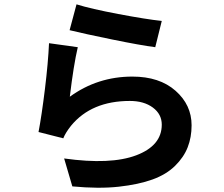

<svg xmlns="http://www.w3.org/2000/svg" viewBox="-20 -822 1040 893"><path d="M303.7 -681.6 335.9 -801.8Q401.4 -781.2 530.3 -756.8Q659.2 -732.4 732.4 -724.6L702.1 -602.5Q633.8 -611.3 502.4 -638.2Q371.1 -665 303.7 -681.6ZM208 -621.1 341.8 -602.5Q322.3 -519.5 304.7 -372.1Q433.6 -465.8 595.7 -465.8Q721.7 -465.8 796.4 -399.9Q871.1 -334 871.1 -239.3Q871.1 -183.6 853 -137.2Q835 -90.8 794.4 -50.8Q753.9 -10.7 689.5 12.7Q625 36.1 532.2 46.4Q439.5 56.6 316.4 44.9L278.3 -85Q494.1 -54.7 613.3 -99.6Q732.4 -144.5 732.4 -242.2Q732.4 -291 690.9 -321.8Q649.4 -352.5 584 -352.5Q405.3 -352.5 310.5 -237.3Q284.2 -204.1 274.4 -178.7L159.2 -208Q173.8 -284.2 189 -408.2Q204.1 -532.2 208 -621.1Z"/></svg>

Font: GenEi Gothic M Regular
Style: Bold
Weight: 700
Designer: o_tamon (Modified); [Source Han Sans]
Ryoko NISHIZUKA  (kana & ideographs); Paul D. Hunt (Latin, Greek & Cyrillic); Wenl
Version: Version 1.1a;Original Version 1.004